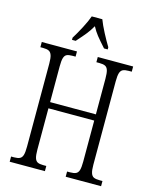

<svg xmlns="http://www.w3.org/2000/svg" viewBox="-135 -1018 878 1106"><g transform="rotate(15 304.5 -465.5)"><path d="M32 -31H50Q72 -31 84 -37Q96 -43 101 -59.5Q106 -76 106 -110V-605Q106 -638 100.5 -654.5Q95 -671 83 -677Q71 -683 48 -683H32V-714H242V-683H223Q201 -683 189.5 -677.5Q178 -672 173 -655.5Q168 -639 168 -605V-392H441V-604Q441 -638 436 -654.5Q431 -671 419 -677Q407 -683 384 -683H366V-714H577V-683H559Q536 -683 524 -677Q512 -671 507 -654.5Q502 -638 502 -604V-108Q502 -75 507.5 -58.5Q513 -42 525 -36.5Q537 -31 559 -31H577V0H366V-31H384Q407 -31 419 -37Q431 -43 436 -59.5Q441 -76 441 -110V-355H168V-110Q168 -76 173 -59.5Q178 -43 189.5 -37Q201 -31 223 -31H242V0H32ZM197 -784Q217 -816 239 -858Q261 -900 272 -931H335Q347 -899 369 -857Q391 -815 410 -784V-771H388Q353 -810 336 -831.5Q319 -853 304 -881Q288 -853 271 -831.5Q254 -810 219 -771H197Z"/></g></svg>

Font: Noto Serif CondLight
Style: Regular
Weight: 300
Width: 3
Designer: Monotype Design Team
Foundry: Monotype Imaging Inc.
Version: Version 1.001